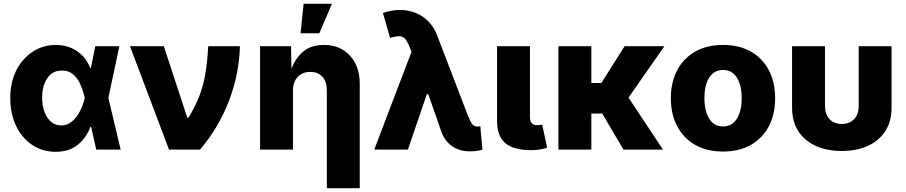

<svg xmlns="http://www.w3.org/2000/svg" viewBox="-20 -790 4784 1014"><path d="M273.4 11.7Q204.6 11.7 150.4 -24.4Q96.2 -60.5 65.2 -124.8Q34.2 -189 34.2 -272.5Q34.2 -356 66.4 -418.9Q98.6 -481.9 153.3 -517.3Q208 -552.7 274.4 -552.7Q337.9 -552.7 386.2 -520.3Q434.6 -487.8 456.1 -431.6H460L483.4 -545.9H610.4L552.2 -272.9L617.2 0H488.3L461.4 -119.6H457Q437.5 -64.5 392.1 -26.4Q346.7 11.7 273.4 11.7ZM427.2 -272.9V-274.4Q418.9 -310.5 404.8 -343.3Q390.6 -376 366.9 -396.7Q343.3 -417.5 307.1 -417.5Q256.8 -417.5 229.7 -377.2Q202.6 -336.9 202.6 -274.4Q202.6 -210.4 230.5 -168.9Q258.3 -127.4 303.2 -127.4Q335.9 -127.4 361.3 -149.4Q386.7 -171.4 403.3 -204.6Q419.9 -237.8 427.2 -271.5Z M872.6 0 666.5 -545.9H845.2L969.2 -168H975.1Q1012.7 -230 1033.7 -285.4Q1054.7 -340.8 1064.9 -402.6Q1075.2 -464.4 1079.6 -545.9H1247.1Q1243.2 -398.4 1189.2 -257.6Q1135.3 -116.7 1036.6 0Z M1527.3 -311V0H1353.5V-545.9H1517.1L1519.5 -427.2Q1541 -483.9 1582.3 -518.3Q1623.5 -552.7 1690.4 -552.7Q1776.4 -552.7 1828.1 -496.3Q1879.9 -439.9 1879.9 -347.7V204.1H1706.1V-313.5Q1706.1 -358.9 1682.9 -384.5Q1659.7 -410.2 1618.7 -410.2Q1577.6 -410.2 1552.5 -384Q1527.3 -357.9 1527.3 -311ZM1567.4 -614.3 1583.5 -770H1732.9L1666.5 -614.3Z M2461.4 9.3Q2409.2 9.3 2370.8 -15.9Q2332.5 -41 2313 -88.4L2241.7 -293H2234.4L2134.3 0H1956.5L2153.3 -516.6L2142.6 -543.9Q2130.9 -571.8 2119.4 -585Q2107.9 -598.1 2089.6 -598.6Q2071.3 -599.1 2040 -589.8L2002.4 -721.2Q2046.4 -737.3 2089.4 -737.3Q2160.6 -737.3 2212.6 -701.9Q2264.6 -666.5 2289.6 -600.6L2449.2 -184.6Q2463.4 -147.9 2473.6 -134.8Q2483.9 -121.6 2503.4 -121.6Q2509.8 -121.6 2516.6 -123.5L2527.8 0.5Q2518.1 4.4 2498.3 6.8Q2478.5 9.3 2461.4 9.3Z M2786.1 2.9Q2691.9 2.9 2648.4 -34.4Q2605 -71.8 2605 -151.4V-545.9H2778.8V-170.4Q2778.8 -128.9 2816.9 -128.9Q2835.4 -128.9 2843.3 -132.3L2869.6 -10.3Q2857.9 -5.9 2836.4 -1.5Q2814.9 2.9 2786.1 2.9Z M3103 -545.9V-351.6H3155.8L3278.8 -545.9H3488.8L3299.3 -274.4L3481.4 0H3272.5L3160.6 -190.4H3103V0H2929.2V-545.9Z M3798.8 10.3Q3712.9 10.3 3651.1 -25.1Q3589.4 -60.5 3556.2 -123.8Q3522.9 -187 3522.9 -271Q3522.9 -355 3556.2 -418.5Q3589.4 -481.9 3651.1 -517.3Q3712.9 -552.7 3798.8 -552.7Q3884.3 -552.7 3946 -517.3Q4007.8 -481.9 4040.8 -418.5Q4073.7 -355 4073.7 -271Q4073.7 -187 4040.8 -123.8Q4007.8 -60.5 3946 -25.1Q3884.3 10.3 3798.8 10.3ZM3798.8 -122.1Q3846.2 -122.1 3871.6 -163.1Q3897 -204.1 3897 -272Q3897 -339.8 3871.6 -380.1Q3846.2 -420.4 3798.8 -420.4Q3751 -420.4 3725.6 -380.1Q3700.2 -339.8 3700.2 -272Q3700.2 -204.1 3725.6 -163.1Q3751 -122.1 3798.8 -122.1Z M4425.3 7.3Q4305.2 7.3 4234.1 -53.7Q4163.1 -114.7 4163.1 -220.2V-545.9H4336.9V-231.9Q4336.9 -186 4361.1 -160.6Q4385.3 -135.3 4425.8 -135.3Q4466.3 -135.3 4490.7 -160.6Q4515.1 -186 4515.1 -231.9V-545.9H4688.5V-220.2Q4688.5 -149.9 4656.2 -98.9Q4624 -47.9 4564.9 -20.3Q4505.9 7.3 4425.3 7.3Z"/></svg>

Font: Inter Extra Bold
Style: Regular
Weight: 800
Designer: Rasmus Andersson
Foundry: rsms
Version: Version 4.000;git-3c8e0fc